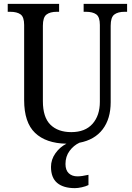

<svg xmlns="http://www.w3.org/2000/svg" viewBox="-20 -734 681 994"><path d="M638 -714V-673H626Q590 -673 571.5 -658.5Q553 -644 553 -601V-205Q553 -119 511.5 -64.5Q470 -10 391 5Q361 19 340 47.5Q319 76 319 115Q319 147 336 163Q353 179 381 179Q403 179 438 171V224Q424 231 403.5 235.5Q383 240 368 240Q308 240 276 213Q244 186 244 130Q244 92 267 59.5Q290 27 324 10Q218 8 161.5 -46Q105 -100 105 -216V-605Q105 -646 86.5 -659.5Q68 -673 32 -673H20V-714H286V-673H275Q239 -673 220.5 -658.5Q202 -644 202 -601V-210Q202 -127 241 -88.5Q280 -50 349 -50Q421 -50 459 -93Q497 -136 497 -207V-605Q497 -646 478.5 -659.5Q460 -673 424 -673H413V-714Z"/></svg>

Font: Noto Serif Narrow
Style: Regular
Weight: 400
Width: 4
Designer: Monotype Design Team
Foundry: Monotype Imaging Inc.
Version: Version 1.001